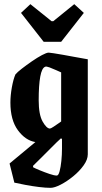

<svg xmlns="http://www.w3.org/2000/svg" viewBox="-20 -720 488 923"><path d="M223 183Q200 183 167.5 179Q135 175 103 169Q71 163 49 158L26 66L150 -37Q102 -45 66 -94Q30 -143 30 -227Q30 -261 37 -300Q44 -339 54 -362Q63 -373 85 -390Q107 -407 133 -425Q159 -443 181.5 -455Q204 -467 214 -467Q219 -467 238 -464Q257 -461 283 -456.5Q309 -452 335 -447Q361 -442 379.5 -439Q398 -436 402 -435V22Q402 47 382 75Q362 103 332 127.5Q302 152 272 167.5Q242 183 223 183ZM220 -102Q224 -102 237 -110.5Q250 -119 262 -127.5Q274 -136 274 -136V-372Q267 -375 250.5 -382.5Q234 -390 218 -396Q202 -402 197 -399Q181 -393 173.5 -351.5Q166 -310 166 -238Q166 -169 185 -135.5Q204 -102 220 -102ZM253 124Q261 124 266.5 103.5Q272 83 275 53.5Q278 24 278 -5V-52L273 -55Q254 -38 227.5 -11Q201 16 176 40.5Q151 65 139 77V84Q148 89 171 98.5Q194 108 217.5 116Q241 124 253 124ZM190 -519 81 -658 126 -700 228 -618H236L337 -700L383 -658L274 -519Z"/></svg>

Font: Grenze Gotisch
Style: Bold
Weight: 700
Designer: Renata Polastri
Foundry: Omnibus-Type
Version: Version 1.001